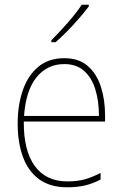

<svg xmlns="http://www.w3.org/2000/svg" viewBox="-20 -785 521 815"><path d="M253 -538Q315 -538 353 -504.5Q391 -471 408.5 -416Q426 -361 426 -295V-269H81Q80 -146 127.5 -80.5Q175 -15 266 -15Q306 -15 337 -23Q368 -31 407 -51V-23Q375 -6 341.5 2Q308 10 266 10Q192 10 145.5 -24.5Q99 -59 77 -120Q55 -181 55 -261Q55 -338 76.5 -401Q98 -464 142 -501Q186 -538 253 -538ZM253 -513Q181 -513 135.5 -457.5Q90 -402 82 -293H400Q400 -356 384.5 -406Q369 -456 336.5 -484.5Q304 -513 253 -513ZM357 -758Q331 -723 291.5 -680Q252 -637 216 -606H198V-614Q232 -648 268 -689Q304 -730 327 -765H357Z"/></svg>

Font: Noto Sans SemiCondensed Thin
Style: Regular
Weight: 100
Width: 4
Designer: Monotype Design Team
Foundry: Monotype Imaging Inc.
Version: Version 2.013; ttfautohint (v1.8.4.7-5d5b)